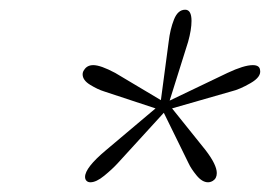

<svg xmlns="http://www.w3.org/2000/svg" viewBox="-20 -745 555 395"><path d="M155 -381Q155 -400 198 -436L300 -522L194 -557Q181 -561 165.5 -570.5Q150 -580 150 -592Q150 -597 153 -601Q159 -611 172 -611Q187 -611 217 -595L311 -539L327 -659Q330 -685 338 -705Q346 -725 361 -725Q374 -725 374 -702Q374 -684 367 -659L329 -538L448 -595Q482 -611 500 -611Q514 -611 515 -601Q518 -587 495.5 -574Q473 -561 456 -557L334 -522L403 -436Q426 -406 426 -389Q426 -378 418 -373Q413 -370 408 -370Q396 -370 384.5 -384Q373 -398 368 -409L317 -513L222 -409Q211 -397 194.5 -383.5Q178 -370 166 -370Q161 -370 158 -373Q155 -376 155 -381Z"/></svg>

Font: Trirong Thin
Style: Italic
Weight: 250
Italic angle: -12°
Designer: Katatrad Team
Foundry: CadsonDemak
Version: Version 1.001